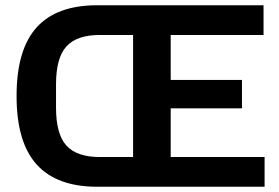

<svg xmlns="http://www.w3.org/2000/svg" viewBox="-20 -710 1061 730"><path d="M43 -345Q43 -521 119 -605.5Q195 -690 349 -690H982V-577H629V-406H900V-298H629V-113H986V0H349Q196 0 119.5 -84.5Q43 -169 43 -345ZM359 -113H486V-577H359Q272 -577 232.5 -533.5Q193 -490 193 -389V-301Q193 -200 232.5 -156.5Q272 -113 359 -113Z"/></svg>

Font: Mozilla Text BETA
Style: Bold
Weight: 700
Designer: Studio DRAMA
Foundry: Studio DRAMA
Version: Version 0.100